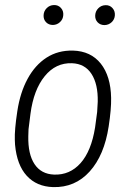

<svg xmlns="http://www.w3.org/2000/svg" viewBox="-20 -742 521 772"><path d="M273.4 -538.6Q345.2 -536.6 385.3 -486.1Q425.3 -435.5 426.8 -348.1Q427.7 -303.7 417 -233.9Q399.4 -117.7 340.6 -52.5Q281.7 12.7 193.4 10.3Q127.4 8.3 87.6 -35.2Q47.9 -78.6 40.5 -160.2L39.6 -179.7Q38.1 -219.2 49.6 -294.7Q61 -370.1 91.1 -425.3Q121.1 -480.5 167.2 -510.3Q213.4 -540 273.4 -538.6ZM93.8 -194.3Q92.3 -122.1 118.9 -82Q145.5 -42 197.3 -40Q260.7 -37.6 304 -86.2Q347.2 -134.8 362.3 -229.5L370.6 -291.5L373 -333Q374.5 -403.8 347.9 -444.8Q321.3 -485.8 269.5 -487.8Q204.1 -490.2 159.7 -435.5Q115.2 -380.9 102.5 -284.2L94.7 -222.2ZM155.3 -681.2Q156.2 -697.8 168 -709.5Q179.7 -721.2 196.8 -721.7Q213.9 -722.2 224.9 -710.2Q235.8 -698.2 234.4 -681.2Q233.4 -664.6 221.4 -653.3Q209.5 -642.1 192.9 -641.6Q175.8 -641.6 165 -652.8Q154.3 -664.1 155.3 -681.2ZM362.8 -680.7Q363.8 -697.3 375.5 -709Q387.2 -720.7 404.3 -721.2Q421.4 -721.7 432.1 -709.7Q442.9 -697.8 441.9 -680.7Q440.9 -664.1 429 -652.8Q417 -641.6 400.4 -641.1Q383.3 -641.1 372.6 -652.3Q361.8 -663.6 362.8 -680.7Z"/></svg>

Font: TypoPRO Roboto
Style: Italic
Weight: 300
Italic angle: -12°
Designer: Google
Version: Version 2.136; 2016